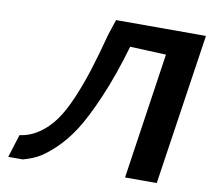

<svg xmlns="http://www.w3.org/2000/svg" viewBox="-77 -784 958 871"><g transform="rotate(10 401.5 -348.0)"><path d="M699 0H553L639 -581L473 -588Q433 -450 387.5 -344.5Q342 -239 303.5 -180Q265 -121 221 -80.5Q177 -40 147.5 -25Q118 -10 82 0H15L48 -106Q95 -112 135.5 -139.5Q176 -167 207 -209.5Q238 -252 266.5 -319Q295 -386 317.5 -457Q340 -528 366 -627L389 -696H803Z"/></g></svg>

Font: Coval
Style: ExtraBold Italic
Weight: 800
Foundry: Context Ltd
Version: Version 001.000